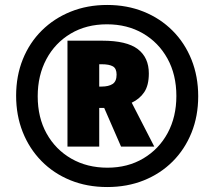

<svg xmlns="http://www.w3.org/2000/svg" viewBox="-20 -744 864 774"><path d="M412 10Q331 10 263.5 -17.5Q196 -45 147 -95Q98 -145 71.5 -212Q45 -279 45 -358Q45 -438 72 -505Q99 -572 148.5 -621Q198 -670 265 -697Q332 -724 412 -724Q492 -724 559 -697Q626 -670 675.5 -620.5Q725 -571 752 -503.5Q779 -436 779 -356Q779 -276 752 -209Q725 -142 676 -93Q627 -44 560 -17Q493 10 412 10ZM413 -68Q495 -68 558 -105.5Q621 -143 656 -208Q691 -273 691 -357Q691 -443 655 -508Q619 -573 556 -609.5Q493 -646 411 -646Q328 -646 265 -608.5Q202 -571 167 -505.5Q132 -440 132 -356Q132 -270 168 -205.5Q204 -141 267.5 -104.5Q331 -68 413 -68ZM252 -153V-580H392Q491 -580 535.5 -546Q580 -512 580 -448Q580 -400 561.5 -372.5Q543 -345 511 -330L602 -153H468L400 -309H380V-153ZM389 -395Q418 -395 434 -405.5Q450 -416 450 -443Q450 -468 435 -476.5Q420 -485 390 -485H380V-395Z"/></svg>

Font: Noto Sans Myanmar SemiCondensed Black
Style: Regular
Weight: 900
Width: 4
Designer: Monotype Design Team
Foundry: Monotype Imaging Inc.
Version: Version 2.107; ttfautohint (v1.8.4.7-5d5b)